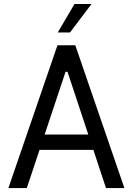

<svg xmlns="http://www.w3.org/2000/svg" viewBox="-20 -958 676 978"><path d="M116.5 0H22.7L272.7 -727.3H363.6L613.6 0H519.9L455.6 -194.6H181.5ZM313.9 -592.3 207.4 -272.7H429.7L323.9 -592.3ZM274.1 -792.6 359.4 -937.5H446L336.6 -792.6Z"/></svg>

Font: Interface
Style: Regular
Weight: 400
Designer: Rasmus Andersson
Foundry: rsms
Version: Version 1.8